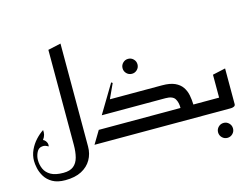

<svg xmlns="http://www.w3.org/2000/svg" viewBox="-127 -1016 1870 1441"><g transform="rotate(-15 807.5 -296.0)"><path d="M345 -40V-778L445 -800V0ZM216 200Q155 200 117 178Q79 156 59 123Q39 90 32 56.5Q25 23 25 0Q25 -44 43.5 -84Q62 -124 91 -155.5Q120 -187 151 -207Q153 -188 149 -171Q145 -154 131 -135Q142 -130 149.5 -120.5Q157 -111 160 -100Q163 -89 160 -77Q146 -85 135.5 -88.5Q125 -92 111 -90Q83 -87 69 -58Q55 -29 55 0Q55 38 69.5 70.5Q84 103 119 123Q154 143 216 143Q267 143 295 120.5Q323 98 334 56.5Q345 15 345 -40V-278L445 -300V0Q445 56 419 101.5Q393 147 342.5 173.5Q292 200 216 200Z M905 -442Q881 -442 864 -459Q847 -476 847 -500Q847 -524 864 -541Q881 -558 905 -558Q929 -558 946 -541Q963 -524 963 -500Q963 -476 946 -459Q929 -442 905 -442Z M495 0 555 -100H1190Q1191 -142 1173.5 -171Q1156 -200 1100 -200H605L737 -420L747 -413L695 -300H1100Q1162 -300 1199 -283Q1236 -266 1255.5 -237.5Q1275 -209 1282 -173.5Q1289 -138 1290 -100H1410V0Z M1473 208Q1449 208 1432 191Q1415 174 1415 150Q1415 126 1432 109Q1449 92 1473 92Q1497 92 1514 109Q1531 126 1531 150Q1531 174 1514 191Q1497 208 1473 208Z M1370 0V-100H1490V-278L1590 -300V-23Q1590 -11 1580 -6Q1570 -1 1560 -0.5Q1550 0 1550 0Z"/></g></svg>

Font: Reem Kufi Fun
Style: Regular
Weight: 400
Designer: Khaled Hosny
Version: Version 1.005